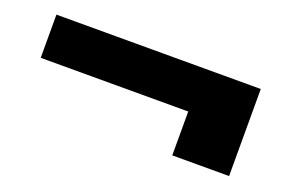

<svg xmlns="http://www.w3.org/2000/svg" viewBox="-49 -582 815 543"><g transform="rotate(20 358.5 -311.0)"><path d="M47 -442H662V-180H491V-312H47Z"/></g></svg>

Font: Poppins
Style: Bold
Weight: 700
Designer: Ninad Kale (Devanagari), Jonny Pinhorn (Latin)
Version: Version 5.002